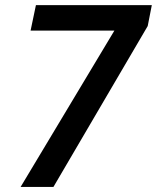

<svg xmlns="http://www.w3.org/2000/svg" viewBox="-20 -734 616 754"><path d="M61 0 429.2 -613.8H100.1L121.1 -713.9H576.2L560.1 -631.8L189.9 0Z"/></svg>

Font: f52698313916912   
Style: Italic
Weight: 600
Italic angle: -12°
Foundry: Ascender Corporation
Version: Version 1.10